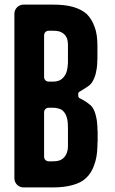

<svg xmlns="http://www.w3.org/2000/svg" viewBox="-20 -820 504 840"><path d="M43 -759.8V-400.4V-40C43 -29.3 46.9 -19.5 54.7 -11.7C62.5 -3.9 72.3 0 83 0H211.9C246.1 0 274.4 -3.9 298.8 -10.7C323.2 -17.6 342.8 -27.3 357.4 -42C372.1 -55.7 383.8 -74.2 391.6 -96.7C400.4 -119.1 405.3 -146.5 406.2 -178.7C406.2 -186.5 406.2 -194.3 407.2 -201.2V-222.7V-243.2C406.2 -250 406.2 -257.8 406.2 -265.6C405.3 -283.2 403.3 -298.8 399.4 -313.5C396.5 -327.1 391.6 -338.9 384.8 -349.6C379.9 -357.4 370.1 -365.2 357.4 -374C344.7 -381.8 335 -387.7 328.1 -390.6C326.2 -391.6 325.2 -392.6 324.2 -394.5C323.2 -396.5 322.3 -398.4 322.3 -401.4V-410.2C322.3 -412.1 323.2 -414.1 324.2 -416C325.2 -417 326.2 -418 328.1 -418.9C335 -422.9 343.8 -428.7 356.4 -436.5C369.1 -444.3 377.9 -452.1 382.8 -460C389.6 -470.7 394.5 -482.4 398.4 -496.1C401.4 -508.8 404.3 -524.4 405.3 -541C405.3 -547.9 405.3 -553.7 406.2 -560.5V-579.1V-599.6V-621.1C406.2 -653.3 402.3 -680.7 393.6 -703.1C385.7 -725.6 374 -744.1 359.4 -758.8C343.8 -772.5 323.2 -783.2 298.8 -790C274.4 -796.9 245.1 -799.8 211.9 -799.8H83C72.3 -799.8 62.5 -795.9 54.7 -788.1C46.9 -780.3 43 -770.5 43 -759.8ZM192.4 -114.3C187.5 -114.3 182.6 -116.2 178.7 -120.1C174.8 -124 172.9 -128.9 172.9 -133.8V-329.1C172.9 -334 174.8 -338.9 178.7 -342.8C182.6 -346.7 187.5 -348.6 192.4 -348.6H210.9C222.7 -348.6 232.4 -346.7 241.2 -343.8C249 -340.8 255.9 -335.9 260.7 -329.1C266.6 -322.3 270.5 -312.5 273.4 -301.8C276.4 -290 277.3 -276.4 277.3 -259.8V-240.2V-220.7V-200.2V-179.7C277.3 -168.9 275.4 -160.2 272.5 -151.4C269.5 -143.6 265.6 -136.7 259.8 -130.9C254.9 -125 248 -121.1 240.2 -118.2C231.4 -115.2 222.7 -114.3 211.9 -114.3H192.4ZM192.4 -462.9C187.5 -462.9 182.6 -464.8 178.7 -468.8C174.8 -472.7 172.9 -477.5 172.9 -483.4V-666C172.9 -670.9 174.8 -675.8 178.7 -679.7C182.6 -683.6 187.5 -685.5 192.4 -685.5H211.9C222.7 -685.5 231.4 -684.6 239.3 -682.6C248 -679.7 254.9 -675.8 259.8 -670.9C265.6 -666 269.5 -660.2 272.5 -653.3C275.4 -646.5 276.4 -637.7 277.3 -627.9V-607.4V-586.9V-566.4V-544.9C276.4 -532.2 275.4 -520.5 272.5 -509.8C269.5 -499 265.6 -491.2 259.8 -484.4C254.9 -477.5 248 -471.7 239.3 -467.8C231.4 -464.8 222.7 -462.9 211.9 -462.9H192.4Z"/></svg>

Font: Yellow Ladder Regular
Style: Regular
Weight: 400
Designer: Zima Creative
Version: Version 2.002